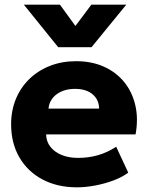

<svg xmlns="http://www.w3.org/2000/svg" viewBox="-20 -787 634 822"><path d="M309.6 15Q225.2 15 161.8 -18.8Q98.2 -52.6 62.9 -113.4Q27.6 -174.1 27.6 -255.2Q27.6 -314.4 48.2 -363.8Q68.8 -413.2 106.2 -449.3Q143.6 -485.4 194.4 -505.2Q245.1 -525 305.9 -525Q373 -525 425.4 -501.3Q477.8 -477.6 512.1 -435.2Q546.4 -392.8 559.5 -335.7Q572.6 -278.6 560.4 -211.5H177.4Q178.1 -181.5 195.4 -158.9Q212.8 -136.4 243.4 -123.7Q274 -111 314.4 -111Q359.6 -111 399.9 -122.7Q440.2 -134.4 477.4 -158.8L529 -48Q505.6 -29.8 468.4 -15.5Q431.1 -1.2 389.3 6.9Q347.5 15 309.6 15ZM187.6 -322H404.4Q403.6 -360.6 376.1 -383.6Q348.6 -406.5 301.4 -406.5Q254 -406.5 222.8 -383.6Q191.6 -360.6 187.6 -322ZM229.1 -585 82.1 -767H236.6L302.9 -675.8L371.1 -767H520.6L371.9 -585Z"/></svg>

Font: Geologica Thin
Style: Regular
Weight: 100
Version: Version 1.010;gftools[0.9.28]